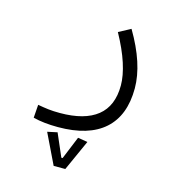

<svg xmlns="http://www.w3.org/2000/svg" viewBox="-103 -379 793 863"><g transform="rotate(15 293.0 53.0)"><path d="M197.8 222.7Q131.3 222.7 82 210L86.4 148.9Q113.8 153.8 136.2 156.5Q158.7 159.2 189.9 159.2Q304.7 159.2 363.8 111.8Q422.9 64.5 422.9 -31.2Q422.9 -76.2 404.3 -133.5Q385.7 -190.9 347.7 -259.8L403.3 -289.6Q486.8 -148.4 486.8 -34.7Q486.8 91.8 413.6 157.2Q340.3 222.7 197.8 222.7ZM224.6 396 156.7 255.4 202.6 245.6 248.5 351.6H254.4L297.9 245.6L343.3 252.9L278.8 396Z"/></g></svg>

Font: Cascadia Code NF Light
Style: Regular
Weight: 300
Monospace: yes
Designer: Aaron Bell
Foundry: Saja Typeworks
Version: Version 2404.023; ttfautohint (v1.8.4)